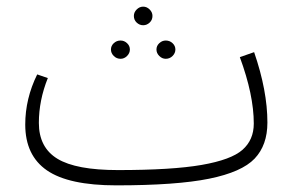

<svg xmlns="http://www.w3.org/2000/svg" viewBox="-20 -545 891 578"><path d="M785 -176Q785 -108 746.5 -67.5Q708 -27 609.5 -7Q511 13 330 13Q187 13 121.5 -32Q56 -77 56 -170Q56 -248 92 -321L124 -310Q97 -243 97 -175Q97 -101 153 -67Q209 -33 335 -33Q498 -33 587 -48.5Q676 -64 710 -94Q744 -124 744 -173Q744 -259 702 -373L745 -388Q785 -272 785 -176ZM383 -497Q383 -508 391.5 -516.5Q400 -525 411 -525Q422 -525 430.5 -516.5Q439 -508 439 -497Q439 -485 430.5 -477Q422 -469 411 -469Q400 -469 391.5 -477Q383 -485 383 -497ZM314 -396Q314 -407 322.5 -415Q331 -423 343 -423Q354 -423 362.5 -415Q371 -407 371 -396Q371 -385 362.5 -376.5Q354 -368 343 -368Q331 -368 322.5 -376.5Q314 -385 314 -396ZM451 -396Q451 -407 459.5 -415Q468 -423 479 -423Q491 -423 499.5 -415Q508 -407 508 -396Q508 -385 499.5 -376.5Q491 -368 479 -368Q468 -368 459.5 -376.5Q451 -385 451 -396Z"/></svg>

Font: FiraGO ExtraLight
Style: Regular
Weight: 200
Designer: bBox Type
Foundry: bBox Type GmbH
Version: Version 1.001